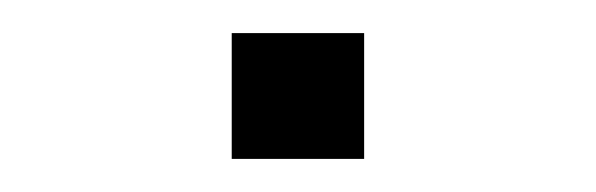

<svg xmlns="http://www.w3.org/2000/svg" viewBox="-20 -96 360 116"><path d="M200 0H120V-76H200Z"/></svg>

Font: Gauge
Style: Regular
Weight: 400
Designer: Daniel Pimley
Foundry: Daniel Pimley
Version: Version 2.0